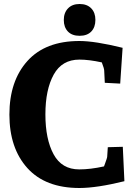

<svg xmlns="http://www.w3.org/2000/svg" viewBox="-20 -925 677 960"><path d="M377 15Q207 15 117 -84.5Q27 -184 27 -352Q27 -520 117 -620Q207 -720 377 -720Q455 -720 593 -686L581 -507L504 -511L501 -572Q501 -582 489 -613Q425 -627 377 -627Q290 -627 248.5 -552Q207 -477 207 -353Q207 -229 248 -153.5Q289 -78 376 -78Q432 -78 500 -93Q501 -95 505 -106.5Q509 -118 512.5 -128Q516 -138 516 -142L519 -189L594 -191L602 -19Q464 15 377 15ZM320 -883Q341 -905 378 -905Q415 -905 436 -883.5Q457 -862 457 -825.5Q457 -789 436.5 -767.5Q416 -746 378 -746Q340 -746 319.5 -767.5Q299 -789 299 -825Q299 -861 320 -883Z"/></svg>

Font: Andada SC
Style: Bold
Weight: 700
Designer: Carolina Giovagnoli
Foundry: Carolina Giovagnoli
Version: Version 1.003